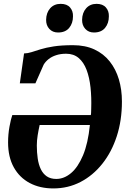

<svg xmlns="http://www.w3.org/2000/svg" viewBox="-20 -992 694 1022"><path d="M85.5 -548.5 108 -707.5Q127.5 -708 148 -714.5Q168.5 -721 196.5 -729.8Q224.5 -738.5 266 -745Q307.5 -751.5 368.5 -751.5Q433.5 -751.5 482.5 -728.8Q531.5 -706 564 -665Q596.5 -624 612.8 -569.5Q629 -515 629 -451.5Q629 -351 601.5 -266.5Q574 -182 524.2 -119.8Q474.5 -57.5 408.2 -23.2Q342 11 264 11Q192.5 11 138.2 -17.8Q84 -46.5 53.5 -101.2Q23 -156 23 -234Q23 -277 30.5 -318Q38 -359 45.5 -379.5H463.5Q464.5 -384 464.8 -389.8Q465 -395.5 465.2 -401.8Q465.5 -408 465.5 -414Q467.5 -474 461.8 -527Q456 -580 440.8 -620.2Q425.5 -660.5 398.8 -683.2Q372 -706 332 -706Q302.5 -706 278.8 -698.2Q255 -690.5 238.5 -677.2Q222 -664 212.5 -648L168.5 -548.5ZM458.5 -326.5H191Q185 -299.5 180.5 -271.8Q176 -244 176 -217.5Q176 -180.5 180.8 -148.2Q185.5 -116 197.2 -91.5Q209 -67 229.2 -53.2Q249.5 -39.5 279.5 -39.5Q321 -39.5 358 -70.5Q395 -101.5 421.8 -165Q448.5 -228.5 458.5 -326.5ZM289 -819Q260 -819 242.5 -838.2Q225 -857.5 225.5 -886.5Q226 -924 247 -947.8Q268 -971.5 303 -971.5Q336.5 -971.5 353 -952.2Q369.5 -933 368.5 -905Q368.5 -868 348.2 -843.5Q328 -819 289 -819ZM480 -819Q451.5 -819 434 -838.2Q416.5 -857.5 417 -886.5Q417.5 -924 438.5 -947.8Q459.5 -971.5 494 -971.5Q527 -971.5 543.8 -952.2Q560.5 -933 559.5 -905Q559.5 -868 539.2 -843.5Q519 -819 480 -819Z"/></svg>

Font: Merriweather 60pt ExtraBold
Style: Italic
Weight: 800
Italic angle: -7.8°
Version: Version 2.101